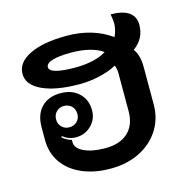

<svg xmlns="http://www.w3.org/2000/svg" viewBox="-97 -726 805 827"><g transform="rotate(-15 305.5 -312.0)"><path d="M55 -183V-240Q55 -297 86 -329Q117 -361 171 -361Q222 -361 253 -331.5Q284 -302 284 -255Q284 -215 256 -187.5Q228 -160 187 -160Q156 -160 129 -181L126 -176Q146 -159 167 -154V-143Q167 -116 203.5 -99Q240 -82 298 -82Q363 -82 399 -115.5Q435 -149 435 -210V-380Q435 -400 428 -415Q395 -397 351 -387Q307 -377 263 -377Q157 -377 96 -405.5Q35 -434 35 -483Q35 -534 95.5 -563.5Q156 -593 260 -593Q377 -593 459 -534Q473 -564 473 -593Q473 -605 468 -633Q521 -633 548.5 -614Q576 -595 576 -558Q576 -496 525 -460Q547 -428 547 -380V-210Q547 -147 515 -97Q483 -47 426.5 -19Q370 9 298 9Q225 9 170 -15Q115 -39 85 -82.5Q55 -126 55 -183ZM401 -483Q378 -500 341.5 -509Q305 -518 260 -518Q206 -518 177 -509Q148 -500 148 -483Q148 -467 177.5 -459Q207 -451 263 -451Q306 -451 342.5 -459.5Q379 -468 401 -483ZM219 -256Q219 -277 205.5 -290.5Q192 -304 171 -304Q151 -304 137.5 -290.5Q124 -277 124 -256Q124 -236 137.5 -222.5Q151 -209 171 -209Q192 -209 205.5 -222.5Q219 -236 219 -256Z"/></g></svg>

Font: K2D SemiBold
Style: Regular
Weight: 600
Designer: Katatrad Aksorn Co.,Ltd.
Foundry: Cadson Demak Co.,Ltd.
Version: Version 1.000; ttfautohint (v1.6)